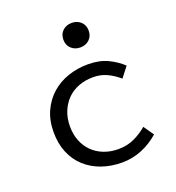

<svg xmlns="http://www.w3.org/2000/svg" viewBox="-132 -822 864 941"><g transform="rotate(-20 300.0 -352.0)"><path d="M346 12Q289 12 240.5 -5Q192 -22 156 -54.5Q120 -87 100 -134.5Q80 -182 80 -242Q80 -303 101.5 -350.5Q123 -398 160 -431Q197 -464 246.5 -481Q296 -498 351 -498Q411 -498 454.5 -477Q498 -456 528 -427L487 -374Q457 -400 424.5 -415Q392 -430 354 -430Q312 -430 277 -416.5Q242 -403 217.5 -378Q193 -353 179 -318.5Q165 -284 165 -242Q165 -200 178.5 -166Q192 -132 216.5 -107.5Q241 -83 275.5 -69.5Q310 -56 352 -56Q397 -56 434.5 -73.5Q472 -91 502 -117L539 -64Q498 -28 449 -8Q400 12 346 12ZM346 -588Q318 -588 299 -605.5Q280 -623 280 -652Q280 -681 299 -698.5Q318 -716 346 -716Q374 -716 393 -698.5Q412 -681 412 -652Q412 -623 393 -605.5Q374 -588 346 -588Z"/></g></svg>

Font: Source Code Pro
Style: Regular
Weight: 400
Monospace: yes
Designer: Paul D. Hunt, Teo Tuominen
Foundry: Adobe Systems Incorporated
Version: Version 2.030;PS 1.000;hotconv 16.6.51;makeotf.lib2.5.65220